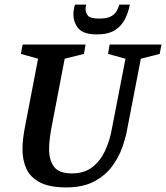

<svg xmlns="http://www.w3.org/2000/svg" viewBox="-20 -807 724 837"><path d="M268 10Q197 10 155 -11.5Q113 -33 95.5 -70.5Q78 -108 78 -157Q78 -181 81.5 -208.5Q85 -236 91 -265L146 -551L71 -572L79 -613H353L346 -572L262 -551L207 -264Q201 -235 197.5 -207.5Q194 -180 194 -156Q194 -109 215.5 -80Q237 -51 294 -51Q347 -51 382 -78Q417 -105 437.5 -148.5Q458 -192 467 -242L527 -551L451 -572L458 -613H684L676 -572L594 -551L533 -236Q527 -204 512 -162Q497 -120 468 -81Q439 -42 390.5 -16Q342 10 268 10ZM402 -657Q344 -657 322 -683Q300 -709 300 -746Q300 -755 302 -766.5Q304 -778 307 -787H356Q355 -783 354 -778Q353 -773 353 -768Q353 -751 363.5 -738.5Q374 -726 412 -726Q445 -726 462.5 -735Q480 -744 488 -758Q496 -772 500 -787H546Q540 -754 525 -724Q510 -694 481 -675.5Q452 -657 402 -657Z"/></svg>

Font: Manuale SemiBold
Style: Italic
Weight: 600
Italic angle: -11°
Designer: Eduardo Tunni / Pablo Cosgaya
Foundry: Eduardo Tunni / Pablo Cosgaya
Version: Version 1.002